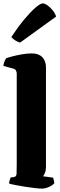

<svg xmlns="http://www.w3.org/2000/svg" viewBox="-30 -1116 357 1136"><path d="M218 0Q205 0 178 -3Q151 -6 119.5 -11Q88 -16 62 -21Q36 -26 24 -30Q24 -38 27 -48.5Q30 -59 33 -66L50 -68Q67 -70 68 -87Q69 -104 69 -147V-682Q69 -690 64.5 -698.5Q60 -707 49 -710L-10 -726Q-8 -743 -2.5 -755Q3 -767 7 -772Q18 -776 43 -782.5Q68 -789 99 -794.5Q130 -800 159 -800Q199 -800 220.5 -777.5Q242 -755 242 -717V-129Q242 -108 236 -93.5Q230 -79 225 -73L284 -65Q286 -60 288.5 -49.5Q291 -39 291 -31Q285 -24 272.5 -16.5Q260 -9 245.5 -4.5Q231 0 218 0ZM89 -864Q73 -868 58.5 -878Q44 -888 37 -897Q76 -956 113 -1000.5Q150 -1045 179.5 -1070.5Q209 -1096 223 -1096Q234 -1096 250 -1085Q266 -1074 281 -1056Q296 -1038 302 -1018Z"/></svg>

Font: Texturina 12pt Black
Style: Regular
Weight: 900
Designer: Guillermo Torres Carreño
Foundry: Omnibus-Type
Version: Version 1.002